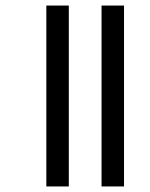

<svg xmlns="http://www.w3.org/2000/svg" viewBox="-20 -623 541 692"><path d="M346 49H427V-603H346ZM147 49H228V-603H147Z"/></svg>

Font: Noto Sans Malayalam Condensed
Style: Regular
Weight: 400
Width: 3
Designer: Jelle Bosma - Monotype Design Team
Foundry: Monotype Imaging Inc.
Version: Version 2.104